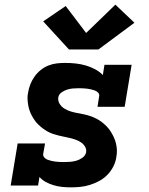

<svg xmlns="http://www.w3.org/2000/svg" viewBox="-20 -799 640 827"><path d="M284 8Q266 8 247 6Q228 4 210 -1.5Q192 -7 176.5 -15.5Q161 -24 150 -37L144 0H26L56 -181H174L166 -136Q165 -127 171 -120.5Q177 -114 185 -111Q193 -108 201.5 -106Q210 -104 218.5 -103Q227 -102 236 -101.5Q245 -101 254 -101Q268 -101 282 -102Q296 -103 309.5 -107Q323 -111 335.5 -120Q348 -129 351 -143Q353 -156 346.5 -167Q340 -178 330 -185Q320 -192 308 -196.5Q296 -201 283.5 -204Q271 -207 258.5 -209.5Q246 -212 233.5 -215Q221 -218 209 -222Q197 -226 186 -232Q175 -238 165 -245.5Q155 -253 146 -261.5Q137 -270 130 -280Q123 -290 117 -301Q111 -312 107 -324Q103 -336 101 -349Q99 -362 98.5 -374.5Q98 -387 101 -400Q104 -419 111 -436.5Q118 -454 129 -469.5Q140 -485 155.5 -497.5Q171 -510 189 -517Q207 -524 225 -526Q243 -528 261 -528Q284 -528 306.5 -525.5Q329 -523 349.5 -517Q370 -511 389 -501Q408 -491 423 -476L430 -520H547L517 -339H400L407 -384Q409 -393 403 -399.5Q397 -406 389 -409Q381 -412 372.5 -414Q364 -416 355.5 -417Q347 -418 338 -418.5Q329 -419 320 -419Q307 -419 294.5 -418Q282 -417 269 -413Q256 -409 244.5 -400.5Q233 -392 231 -379Q229 -364 237 -351.5Q245 -339 257 -331.5Q269 -324 283 -319.5Q297 -315 311 -312.5Q325 -310 339.5 -307Q354 -304 367.5 -299.5Q381 -295 394 -288.5Q407 -282 418 -273.5Q429 -265 439 -255Q449 -245 456.5 -233Q464 -221 470 -208.5Q476 -196 479.5 -181.5Q483 -167 483.5 -152.5Q484 -138 481 -122Q478 -101 468 -81.5Q458 -62 442.5 -46Q427 -30 407.5 -19.5Q388 -9 367 -2.5Q346 4 325.5 6Q305 8 284 8ZM277 -586 166 -707 263 -773 351 -657 477 -779 559 -701 404 -586Z"/></svg>

Font: Iosevka Etoile Heavy Oblique
Style: Regular
Weight: 900
Italic angle: -9°
Designer: Belleve Invis
Foundry: Belleve Invis
Version: Version 15.5.2; ttfautohint (v1.8.4)